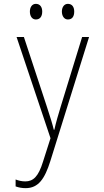

<svg xmlns="http://www.w3.org/2000/svg" viewBox="-20 -722 540 996"><path d="M332 -621C355 -621 365 -637 365 -662C365 -686 354 -702 332 -702C313 -702 301 -685 301 -662C301 -639 313 -621 332 -621ZM166 -621C188 -621 199 -637 199 -662C199 -685 188 -702 166 -702C146 -702 135 -684 135 -662C135 -639 146 -621 166 -621ZM113 254C179 254 212 206 241 114L442 -530H406L295 -169C282 -126 270 -86 262 -49H259C253 -75 243 -108 223 -169L104 -530H66L242 -5L203 117C179 195 152 219 111 219C93 219 76 215 61 209V245C78 251 94 254 113 254Z"/></svg>

Font: Noto Sans Mono ExtraCondensed ExtraLight
Style: Regular
Weight: 200
Width: 2
Designer: Monotype Design Team
Foundry: Monotype Imaging Inc.
Version: Version 2.014